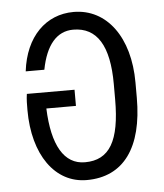

<svg xmlns="http://www.w3.org/2000/svg" viewBox="-47 -644 596 698"><g transform="rotate(-5 250.5 -295.5)"><path d="M242 11C377 11 449 -90 449 -271V-327C449 -492 368 -602 247 -602C146 -602 70 -528 55 -402H123C140 -491 180 -538 240 -538C327 -538 370 -468 370 -328V-272C370 -121 331 -54 241 -54C165 -54 123 -126 118 -261H226V-320H52C49 -300 49 -281 49 -261C49 -98 126 11 242 11Z"/></g></svg>

Font: Vanilla Cream Book
Style: Regular
Weight: 400
Designer: Jeremy Tribby, Jinavaṁso
Foundry: Tribby Type
Version: Version 1.422;Glyphs 3.1.2 (3151)